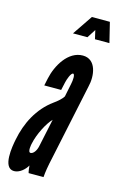

<svg xmlns="http://www.w3.org/2000/svg" viewBox="-130 -777 523 835"><g transform="rotate(15 132.0 -359.5)"><path d="M176 -727 115 -637H180L205 -676L214 -637H279L257 -727ZM152 -363C146 -352 127 -335 111 -324C45 -276 9 -203 -6 -127C-13 -93 -31 8 22 8C46 8 69 -12 81 -33C81 -27 84 -5 86 0H153C155 -24 158 -46 169 -95L240 -431C253 -482 243 -555 182 -555C116 -555 73 -480 60 -419L53 -386H129L137 -422C140 -436 151 -468 161 -468C170 -468 168 -439 164 -422ZM100 -124C96 -105 84 -87 71 -87C57 -87 65 -125 66 -128C75 -172 104 -228 127 -251Z"/></g></svg>

Font: League Gothic Condensed Italic
Style: Regular
Weight: 400
Width: 3
Designer: Tyler Finck
Foundry: The League of Moveable Type
Version: Version 1.001;PS 001.001;hotconv 1.0.56;makeotf.lib2.0.21325